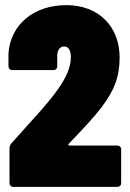

<svg xmlns="http://www.w3.org/2000/svg" viewBox="-20 -728 507 748"><path d="M248 -168C290 -212 340 -263 377 -312C425 -376 446 -428 446 -504C446 -626 363 -708 239 -708C112 -708 21 -633 13 -520V-470C13 -461 19 -455 28 -455H188C197 -455 203 -461 203 -470V-512C203 -533 214 -547 230 -547C245 -547 256 -535 256 -505C256 -466 238 -427 209 -385C165 -321 96 -251 24 -169C19 -163 17 -157 17 -150V-15C17 -6 23 0 32 0H437C446 0 452 -6 452 -15V-146C452 -155 446 -161 437 -161H251C246 -161 244 -165 248 -168Z"/></svg>

Font: Barlow Condensed Black
Style: Regular
Weight: 900
Width: 3
Designer: Jeremy Tribby
Foundry: Tribby Type
Version: Version 1.422;hotconv 1.0.109;makeotfexe 2.5.65596